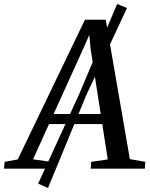

<svg xmlns="http://www.w3.org/2000/svg" viewBox="-86 -847 754 964"><path d="M-66 0 -62.5 -34.5 3 -46.5 340.5 -748H445L566 -48L643.5 -34.5L641 0H369.5L372 -34.5L455 -46.5L427.5 -224H160L80 -47L169.5 -34.5L166.5 0ZM183 -274.5H419.5L368.5 -605L362.5 -672L336 -611.5ZM105.5 75 313.5 -379 502 -827 551.5 -806.5 345.5 -365.5 155 97Z"/></svg>

Font: Merriweather 48pt
Style: Italic
Weight: 400
Italic angle: -7.8°
Version: Version 2.101